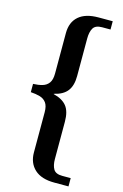

<svg xmlns="http://www.w3.org/2000/svg" viewBox="-154 -864 759 1188"><g transform="rotate(15 226.0 -270.0)"><path d="M413 259H322Q239 259 195.5 219Q152 179 152 111V-146Q152 -186 137 -206.5Q122 -227 96 -234.5Q70 -242 37 -244V-297Q70 -298 96 -305.5Q122 -313 137 -333.5Q152 -354 152 -394V-653Q152 -723 195.5 -761Q239 -799 322 -799H413V-746H359Q317 -746 302.5 -721.5Q288 -697 288 -654V-414Q288 -353 261.5 -318.5Q235 -284 177 -271V-269Q234 -255 261 -221.5Q288 -188 288 -122V117Q288 158 302.5 182Q317 206 359 206H413Z"/></g></svg>

Font: Noto Serif Sinhala
Style: Bold
Weight: 700
Designer: Jelle Bosma - Monotype Design Team
Foundry: Monotype Imaging Inc.
Version: Version 2.007; ttfautohint (v1.8.4.7-5d5b)